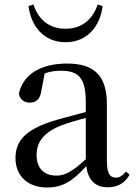

<svg xmlns="http://www.w3.org/2000/svg" viewBox="-20 -820 605 855"><path d="M107 -793C117 -710 170 -632 272 -632C374 -632 427 -710 437 -793L415 -800C394 -737 348 -692 272 -692C196 -692 150 -736 129 -800ZM459 14C503 14 535 -3 557 -42L541 -56C524 -36 512 -29 496 -29C470 -29 456 -46 456 -104V-355C456 -483 400 -537 279 -537C158 -537 81 -486 64 -402C69 -377 87 -363 113 -363C140 -363 160 -378 165 -420L179 -493C204 -502 227 -505 250 -505C329 -505 362 -475 362 -365V-321C320 -310 274 -298 235 -287C97 -247 49 -196 49 -116C49 -32 109 15 189 15C263 15 306 -17 364 -80C372 -21 402 14 459 14ZM362 -111C302 -55 268 -38 232 -38C178 -38 143 -68 143 -130C143 -189 176 -232 257 -263C287 -274 324 -285 362 -295Z"/></svg>

Font: Source Han Serif CN Medium
Style: Regular
Weight: 500
Designer: Ryoko NISHIZUKA 西塚涼子 (kana & ideographs); Frank Grießhammer (Latin, Greek & Cyrillic); Wenlong ZHANG 张文龙 (bopomofo); San
Foundry: Adobe
Version: Version 2.002;hotconv 1.1.0;makeotfexe 2.6.0